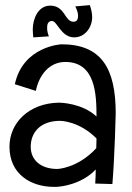

<svg xmlns="http://www.w3.org/2000/svg" viewBox="-20 -717 516 750"><path d="M432 -274C432 -449 377 -544 220 -544C220 -544 70 -537 38 -388L120 -362C133 -426 174 -475 235 -475C352 -475 357 -351 357 -262C300 -315 214 -316 210 -316C94 -314 17 -238 17 -144C17 -37 100 13 191 13C198 13 204 13 211 12C211 12 297 6 354 -55C354 -37 353 -19 352 0L419 2C428 -104 432 -274 432 -274ZM356 -138C283 -59 204 -57 204 -57C140 -57 100 -91 100 -144C100 -196 134 -245 215 -245C215 -245 289 -245 357 -176C357 -164 356 -151 356 -138ZM331 -697 274 -692C280 -680 285 -668 285 -655C285 -641 280 -632 267 -632C232 -632 235 -695 176 -695C128 -695 108 -642 108 -602C108 -592 109 -581 110 -571L171 -575C167 -585 164 -596 164 -608C164 -621 167 -635 183 -635C204 -635 218 -571 270 -571C311 -571 340 -609 340 -650C340 -666 336 -682 331 -697Z"/></svg>

Font: Englebert
Style: Regular
Weight: 400
Designer: Astigmatic (AOETI)
Foundry: Astigmatic (AOETI)
Version: Version 1.000